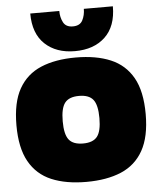

<svg xmlns="http://www.w3.org/2000/svg" viewBox="-60 -959 841 1021"><g transform="rotate(-5 360.0 -449.0)"><path d="M360 -688Q260 -688 200 -744.5Q140 -801 140 -908H295Q295 -874 309 -847Q323 -820 360 -820Q398 -820 412 -847Q426 -874 426 -908H581Q581 -801 521 -744.5Q461 -688 360 -688ZM360 10Q251 10 174 -22.5Q97 -55 56 -128Q15 -201 15 -322Q15 -444 56 -516.5Q97 -589 174 -621.5Q251 -654 360 -654Q469 -654 546 -621.5Q623 -589 664 -516.5Q705 -444 705 -322Q705 -201 664 -128Q623 -55 546 -22.5Q469 10 360 10ZM360 -195Q413 -195 435.5 -223.5Q458 -252 458 -322Q458 -392 435.5 -420.5Q413 -449 360 -449Q307 -449 284.5 -420.5Q262 -392 262 -322Q262 -252 284.5 -223.5Q307 -195 360 -195Z"/></g></svg>

Font: Boz Display
Style: Regular
Weight: 900
Version: Version 2.000; ttfautohint (v1.8.3)